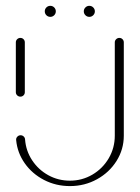

<svg xmlns="http://www.w3.org/2000/svg" viewBox="-20 -648 477 656"><path d="M49.6 -317.8Q43.3 -317.8 38.7 -322.2Q34.1 -326.7 34.1 -333V-503.3Q34.1 -509.6 38.7 -514.1Q43.3 -518.5 49.6 -518.5Q55.9 -518.5 60.4 -514.1Q64.8 -509.6 64.8 -503.3V-333Q64.8 -326.7 60.4 -322.2Q55.9 -317.8 49.6 -317.8ZM387.8 -518.5Q394.1 -518.5 398.5 -514.1Q403 -509.6 403 -503.3V-184.4Q403 -137.8 378.3 -98.3Q353.7 -58.9 311.5 -35.6Q269.3 -12.2 218.9 -12.2Q171.1 -12.2 130.6 -33.1Q90 -54.1 64.6 -90Q39.3 -125.9 35.2 -169.3Q34.4 -175.9 39.1 -180.9Q43.7 -185.9 50.4 -185.9Q56.3 -185.9 60.7 -181.9Q65.2 -177.8 65.6 -171.9Q68.5 -132.6 89.8 -100.4Q111.1 -68.1 145 -49.4Q178.9 -30.7 218.9 -30.7Q260.4 -30.7 295.6 -51.3Q330.7 -71.9 351.5 -107.2Q372.2 -142.6 372.2 -184.4V-503.3Q372.2 -509.6 376.9 -514.1Q381.5 -518.5 387.8 -518.5ZM266.3 -609.3Q266.3 -617 271.9 -622.6Q277.4 -628.1 285.2 -628.1Q293 -628.1 298.5 -622.6Q304.1 -617 304.1 -609.3Q304.1 -601.5 298.5 -595.9Q293 -590.4 285.2 -590.4Q277.4 -590.4 271.9 -595.9Q266.3 -601.5 266.3 -609.3ZM133 -609.3Q133 -617 138.5 -622.6Q144.1 -628.1 151.9 -628.1Q159.6 -628.1 165.2 -622.6Q170.7 -617 170.7 -609.3Q170.7 -601.5 165.2 -595.9Q159.6 -590.4 151.9 -590.4Q144.1 -590.4 138.5 -595.9Q133 -601.5 133 -609.3Z"/></svg>

Font: 26F Galaxy Sans Ultra Light
Style: Regular
Weight: 200
Designer: C₂₉H₂₅N₃O₅
Version: Version 1.100